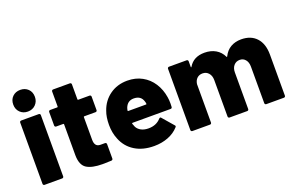

<svg xmlns="http://www.w3.org/2000/svg" viewBox="-91 -1090 2227 1450"><g transform="rotate(-20 1022.0 -364.5)"><path d="M48 -650Q48 -689 72.5 -713Q97 -737 135 -737Q173 -737 197.5 -713Q222 -689 222 -650Q222 -613 197.5 -588Q173 -563 135 -563Q97 -563 72.5 -587.5Q48 -612 48 -650ZM63 -517H205Q210 -517 213.5 -513.5Q217 -510 217 -505V-12Q217 -7 213.5 -3.5Q210 0 205 0H63Q58 0 54.5 -3.5Q51 -7 51 -12V-505Q51 -510 54.5 -513.5Q58 -517 63 -517Z M613 -384H522Q517 -384 517 -379V-197Q517 -140 563 -140H600Q605 -140 608.5 -136.5Q612 -133 612 -128V-12Q612 -1 600 1Q552 3 530 3Q443 3 401 -24.5Q359 -52 358 -129V-379Q358 -384 353 -384H296Q291 -384 287.5 -387.5Q284 -391 284 -396V-505Q284 -510 287.5 -513.5Q291 -517 296 -517H353Q358 -517 358 -522V-643Q358 -648 361.5 -651.5Q365 -655 370 -655H505Q510 -655 513.5 -651.5Q517 -648 517 -643V-522Q517 -517 522 -517H613Q618 -517 621.5 -513.5Q625 -510 625 -505V-396Q625 -391 621.5 -387.5Q618 -384 613 -384Z M1167 -252Q1167 -234 1166 -225Q1165 -213 1153 -213H848Q846 -213 844 -211.5Q842 -210 843 -207Q846 -197 854 -179Q865 -158 889 -145Q913 -132 948 -132Q1011 -132 1048 -174Q1053 -179 1057 -179Q1062 -179 1065 -174L1141 -86Q1145 -83 1145 -78Q1145 -74 1141 -70Q1107 -32 1055.5 -12Q1004 8 943 8Q852 8 788.5 -31.5Q725 -71 697 -142Q675 -195 675 -258Q675 -322 692 -367Q717 -440 777 -483Q837 -526 918 -526Q984 -526 1036 -497.5Q1088 -469 1120.5 -418.5Q1153 -368 1163 -304Q1167 -281 1167 -252ZM849 -334Q845 -323 844 -313Q842 -308 848 -308H991Q995 -308 995 -312Q995 -320 991 -332Q976 -383 918 -383Q868 -383 849 -334Z M1999 -342V-12Q1999 -7 1995.5 -3.5Q1992 0 1987 0H1845Q1840 0 1836.5 -3.5Q1833 -7 1833 -12V-306Q1833 -341 1815.5 -362Q1798 -383 1770 -383Q1741 -383 1722.5 -362Q1704 -341 1704 -306V-12Q1704 -7 1700.5 -3.5Q1697 0 1692 0H1550Q1545 0 1541.5 -3.5Q1538 -7 1538 -12V-306Q1538 -340 1519.5 -361.5Q1501 -383 1471 -383Q1444 -383 1426.5 -366.5Q1409 -350 1405 -321V-12Q1405 -7 1401.5 -3.5Q1398 0 1393 0H1251Q1246 0 1242.5 -3.5Q1239 -7 1239 -12V-505Q1239 -510 1242.5 -513.5Q1246 -517 1251 -517H1393Q1398 -517 1401.5 -513.5Q1405 -510 1405 -505V-460Q1405 -456 1407 -455.5Q1409 -455 1411 -459Q1450 -525 1538 -525Q1589 -525 1627 -503Q1665 -481 1685 -439Q1688 -433 1691 -440Q1712 -483 1748.5 -504Q1785 -525 1833 -525Q1911 -525 1955 -477Q1999 -429 1999 -342Z"/></g></svg>

Font: BARLOWEXTRABOLD
Style: Regular
Weight: 800
Designer: Jeremy Tribby
Foundry: Tribby Type
Version: Version 1.422